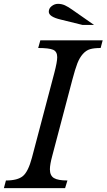

<svg xmlns="http://www.w3.org/2000/svg" viewBox="-48 -980 555 1000"><path d="M329.1 -565.9 224.1 -168Q211.9 -123 211.9 -98.1Q211.9 -65.4 232.9 -52.7Q253.9 -40 303.2 -40L291 0H-27.8L-17.1 -40Q43.9 -40 71.5 -63.2Q99.1 -86.4 118.2 -158.2L234.9 -600.1Q250 -657.7 250 -682.1Q250 -711.4 228.8 -720.7Q207.5 -730 150.9 -730L162.1 -770H486.8L476.1 -730Q441.9 -730 421.1 -723.9Q400.4 -717.8 383.3 -698.5Q366.2 -679.2 354.7 -649.4Q343.3 -619.6 329.1 -565.9ZM441.9 -850.1H381.8L269 -877.9Q206.1 -892.6 206.1 -918.9Q206.1 -936.5 221.2 -948.2Q236.3 -960 253.9 -960Q272.9 -960 290 -952.4Q307.1 -944.8 332 -926.8Z"/></svg>

Font: Libre Baskerville
Style: Italic
Weight: 400
Designer: Pablo Impallari, Rodrigo Fuenzalida
Foundry: Pablo Impallari, Rodrigo Fuenzalida
Version: Version 1.000